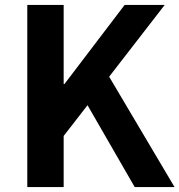

<svg xmlns="http://www.w3.org/2000/svg" viewBox="-20 -761 730 781"><path d="M91 0V-741H239V-419H242L487 -741H650L424 -449L690 0H528L336 -333L239 -208V0Z"/></svg>

Font: Noto Sans KR Thin
Style: Bold
Weight: 700
Version: Version 2.004-H2;hotconv 1.0.118;makeotfexe 2.5.65603